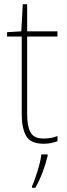

<svg xmlns="http://www.w3.org/2000/svg" viewBox="-20 -678 319 919"><path d="M188 -15Q209 -15 225 -18Q241 -21 255 -27V-2Q241 3 225.5 6.5Q210 10 188 10Q127 10 105.5 -27Q84 -64 84 -130V-503H14V-524L82 -528L89 -658H110V-528H255V-503H110V-130Q110 -74 126 -44.5Q142 -15 188 -15ZM208 68Q199 106 184 146Q169 186 149 221H133V214Q141 197 150.5 169Q160 141 168 111.5Q176 82 178 61H208Z"/></svg>

Font: Noto Sans Khmer UI SemiCondensed Thin
Style: Regular
Weight: 100
Width: 4
Designer: Danh Hong and the Monotype Design Team
Foundry: Monotype Imaging Inc.
Version: Version 2.002; ttfautohint (v1.8.4.7-5d5b)